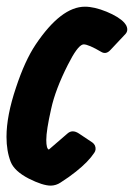

<svg xmlns="http://www.w3.org/2000/svg" viewBox="-28 -552 406 582"><path d="M294.9 -516.6Q332.5 -501 348.6 -483.4Q351.6 -480 354 -476.1Q362.3 -460.4 352.5 -449.2L307.6 -401.4Q306.6 -400.4 303.7 -397.5Q292 -387.2 279.3 -394.5Q240.2 -417.5 225.6 -417.5Q225.6 -417.5 222.7 -417Q206.1 -412.1 177.7 -355.5Q139.6 -280.3 127 -221.7Q112.3 -156.7 112.3 -127.9Q112.3 -101.1 120.1 -98.6L176.8 -147.5Q191.4 -160.2 210.9 -147.5L252 -120.1Q256.8 -116.7 259.8 -110.8Q264.6 -98.6 257.8 -88.9Q240.2 -62 202.1 -31.7Q182.1 -15.6 155.3 1.5Q142.1 10.3 126 10.7Q101.6 10.7 59.1 -10.7Q15.6 -33.2 4.4 -61.5Q-8.3 -94.2 -8.3 -137.2Q-8.3 -201.2 20.5 -286.6Q47.4 -368.2 80.1 -417Q157.2 -531.7 229.5 -531.7Q257.8 -531.7 294.9 -516.6Z"/></svg>

Font: Allan
Style: Bold
Weight: 700
Version: Version 1.005